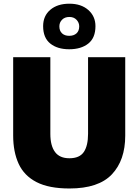

<svg xmlns="http://www.w3.org/2000/svg" viewBox="-20 -1030 767 1064"><path d="M365 14.5Q251 14.5 182.5 -20.8Q114 -56 83.5 -122Q53 -188 53 -279V-713H259V-288Q259 -222.5 284.8 -187.8Q310.5 -153 364.5 -153Q421 -153 444.5 -187.8Q468 -222.5 468 -288.5V-713H674V-278.5Q674 -142 600 -63.8Q526 14.5 365 14.5ZM363.5 -757Q298 -757 258.5 -788.8Q219 -820.5 219 -885Q219 -942 258.8 -975.8Q298.5 -1009.5 364.5 -1009.5Q430 -1009.5 469.5 -974.5Q509 -939.5 509 -885Q509 -820 469.2 -788.5Q429.5 -757 363.5 -757ZM363.5 -831.5Q389 -831.5 404 -845.2Q419 -859 419 -884Q419 -904.5 404.2 -920.2Q389.5 -936 364.5 -936Q339 -936 324 -920.8Q309 -905.5 309 -884Q309 -859 323.8 -845.2Q338.5 -831.5 363.5 -831.5Z"/></svg>

Font: Commissioner ExtraBold
Style: Regular
Weight: 800
Designer: Kostas Bartsokas
Foundry: Kostas Bartsokas
Version: Version 1.000; ttfautohint (v1.8.3)